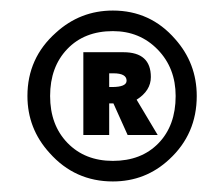

<svg xmlns="http://www.w3.org/2000/svg" viewBox="-20 -666 424 364"><path d="M195 -470H187V-410H138V-567H214Q266 -567 266 -520Q266 -494 239 -477L279 -410H222ZM187 -527V-501H192Q220 -501 220 -513Q220 -527 195 -527ZM194 -322Q122 -322 74 -376Q32 -422 32 -484Q32 -556 86 -604Q132 -646 194 -646Q265 -646 312 -592Q353 -546 353 -484Q353 -412 301 -364Q256 -322 194 -322ZM194 -607Q140 -607 107.5 -573Q75 -539 75 -484Q75 -429 108 -395Q141 -361 194 -361Q248 -361 280.5 -394.5Q313 -428 313 -484Q313 -537 279 -572Q245 -607 194 -607Z"/></svg>

Font: Tajawal ExtraBold
Style: Regular
Weight: 800
Designer: Boutros Fonts
Foundry: Created by Boutros International 2017
Version: Version 1.700